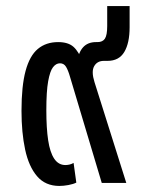

<svg xmlns="http://www.w3.org/2000/svg" viewBox="-20 -604 466 634"><path d="M176 10Q130 10 102.5 -22Q75 -54 63 -110Q51 -166 51 -238Q51 -320 64.5 -370Q78 -420 105 -442.5Q132 -465 172 -465Q205 -465 222.5 -449.5Q240 -434 254 -398L235 -399Q239 -431 254.5 -448Q270 -465 297 -465H302Q319 -465 326.5 -476.5Q334 -488 334 -518V-584H408V-514Q408 -462 390.5 -432.5Q373 -403 335 -403H323Q301 -403 291 -385.5Q281 -368 292 -333L397 0H316L211 -351Q205 -372 198 -383.5Q191 -395 178 -395Q165 -395 155 -382Q145 -369 139 -335.5Q133 -302 133 -240Q133 -181 139 -141Q145 -101 159 -80Q173 -59 196 -59Q202 -59 209 -60.5Q216 -62 223 -66L232 -1Q222 4 206 7Q190 10 176 10Z"/></svg>

Font: Noto Sans Thai Condensed
Style: Regular
Weight: 400
Width: 3
Designer: Monotype Design Team
Foundry: Monotype Imaging Inc.
Version: Version 2.002